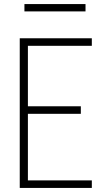

<svg xmlns="http://www.w3.org/2000/svg" viewBox="-20 -923 540 943"><path d="M77 0V-735H431V-698H117V-401H377V-364H117V-37H431V0ZM100 -867V-903H400V-867Z"/></svg>

Font: Iosevka SS18 Extralight
Style: Regular
Weight: 200
Monospace: yes
Designer: Belleve Invis
Foundry: Belleve Invis
Version: Version 25.1.1; ttfautohint (v1.8.4)